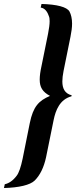

<svg xmlns="http://www.w3.org/2000/svg" viewBox="-35 -729 383 967"><path d="M79 70C70 113 60 142 49 156C31 180 11 194 -11 199L-15 218C60 216 117 203 140 180C167 153 186 114 197 63L235 -124C245.2 -174 266 -228 325 -244L326 -249C291 -258 279 -284 279 -319C279 -334 281.2 -352 285 -371L320 -544C325 -569 328 -591 328 -610C328 -635 323 -656 315 -671C302 -694 251 -707 174 -709L170 -691C180 -689 199 -684 211 -648C214 -642 215 -633 215 -622C215 -606 212 -585 207 -559L174 -396C168 -369 165 -347 165 -328C165 -290 179 -266 217 -246C160 -222 132 -192 115 -109Z"/></svg>

Font: Linux Libertine O
Style: Bold Italic
Weight: 700
Italic angle: -11.5°
Designer: Philipp H. Poll
Foundry: Philipp H. Poll
Version: Version 4.1.0